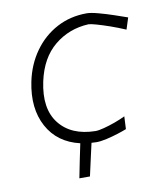

<svg xmlns="http://www.w3.org/2000/svg" viewBox="-75 -567 651 768"><g transform="rotate(-10 250.0 -182.5)"><path d="M185.5 140Q192.5 105.5 199.2 71.2Q206 37 213.5 2.5Q123 -18.5 82.5 -93.5Q42 -168.5 63.5 -274Q77.5 -342 114.8 -394.2Q152 -446.5 207 -475.8Q262 -505 328.5 -505Q345 -505 375 -497Q405 -489 436.8 -478.2Q468.5 -467.5 489.5 -460L474.5 -413Q443 -426.5 412.8 -437Q382.5 -447.5 359.5 -454Q336.5 -460.5 328 -460.5Q248.5 -456.5 189.5 -408Q130.5 -359.5 110.5 -267Q87.5 -159 135.8 -97.8Q184 -36.5 282 -35Q295 -35 317 -40.8Q339 -46.5 363 -55.2Q387 -64 405.5 -73L403 -21.5Q389.5 -16 366.8 -8.8Q344 -1.5 319.8 4Q295.5 9.5 278 9.5Q268 9.5 258 8.5Q250.5 41.5 243.2 74.2Q236 107 228.5 140Z"/></g></svg>

Font: Commissioner Loud ExtraLight
Style: Italic
Weight: 200
Italic angle: -12°
Designer: Kostas Bartsokas
Foundry: Kostas Bartsokas
Version: Version 1.000; ttfautohint (v1.8.3)